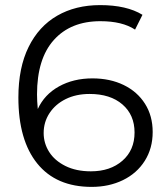

<svg xmlns="http://www.w3.org/2000/svg" viewBox="-20 -726 649 752"><path d="M578 -209Q578 -145 547 -96Q516 -47 461.5 -20.5Q407 6 339 6Q200 6 126 -85.5Q52 -177 52 -344Q52 -461 92 -542Q132 -623 204 -664.5Q276 -706 372 -706Q476 -706 538 -668L509 -610Q459 -643 373 -643Q257 -643 191 -569.5Q125 -496 125 -356Q125 -331 128 -299Q154 -356 211 -387.5Q268 -419 342 -419Q411 -419 464.5 -393Q518 -367 548 -319.5Q578 -272 578 -209ZM507 -207Q507 -276 459.5 -317Q412 -358 331 -358Q278 -358 237.5 -338Q197 -318 174 -283Q151 -248 151 -205Q151 -165 172.5 -131Q194 -97 236 -76Q278 -55 336 -55Q412 -55 459.5 -96.5Q507 -138 507 -207Z"/></svg>

Font: Idrija
Style: Regular
Weight: 400
Designer: Julieta Ulanovsky
Foundry: Julieta Ulanovsky
Version: Version 7.200